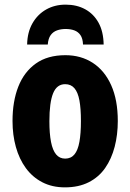

<svg xmlns="http://www.w3.org/2000/svg" viewBox="-20 -798 562 828"><path d="M488 -276Q488 -217 474.5 -165Q461 -113 433.5 -73.5Q406 -34 362.5 -12Q319 10 260 10Q205 10 162.5 -12Q120 -34 91.5 -73Q63 -112 48.5 -164Q34 -216 34 -276Q34 -361 59 -424.5Q84 -488 134.5 -524Q185 -560 262 -560Q329 -560 380 -527Q431 -494 459.5 -430.5Q488 -367 488 -276ZM193 -275Q193 -222 200 -186Q207 -150 222 -132Q237 -114 261 -114Q286 -114 301 -132Q316 -150 322.5 -186.5Q329 -223 329 -276Q329 -330 322.5 -365Q316 -400 301 -417.5Q286 -435 261 -435Q225 -435 209 -395.5Q193 -356 193 -275ZM263 -778Q311 -778 347.5 -758Q384 -738 405 -700Q426 -662 427 -606H338Q337 -632 327 -646.5Q317 -661 300.5 -667Q284 -673 263 -673Q243 -673 226 -667Q209 -661 198.5 -646.5Q188 -632 186 -606H97Q98 -659 120 -697.5Q142 -736 179 -757Q216 -778 263 -778Z"/></svg>

Font: Noto Sans Display Condensed ExtraBold
Style: Regular
Weight: 800
Width: 3
Designer: Monotype Design Team
Foundry: Monotype Imaging Inc.
Version: Version 2.003